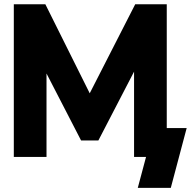

<svg xmlns="http://www.w3.org/2000/svg" viewBox="-20 -743 904 909"><path d="M404.8 -301.3 194.8 -722.7H45.4V0H200.2V-395L363.8 -78.1H445.8L614.7 -403.8V0H671.4L632.3 146.5H788.6L863.8 -136.7H769.5V-722.7H620.1Z"/></svg>

Font: Giphurs ExtraBold
Style: Regular
Weight: 800
Version: Version 1.000